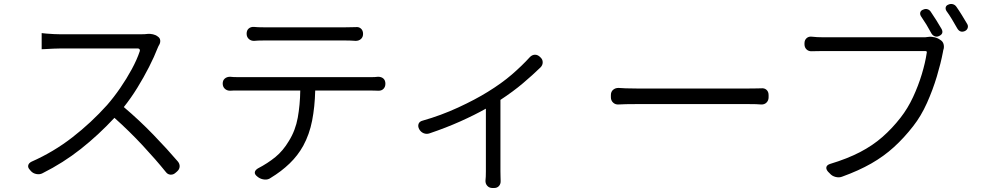

<svg xmlns="http://www.w3.org/2000/svg" viewBox="-20 -867 4920 963"><path d="M771 -684Q782 -677 783.5 -665.5Q785 -654 779 -643Q777 -640 775 -636Q773 -632 771 -627Q754 -583 727.5 -531Q701 -479 669 -427Q637 -375 601 -330Q679 -264 749.5 -191Q820 -118 872 -57Q882 -45 881 -31Q880 -17 867 -6L860 0Q849 10 835 9Q821 8 812 -4Q762 -66 695.5 -137.5Q629 -209 554 -276Q474 -190 385.5 -120Q297 -50 193 2Q180 9 163 6Q146 3 135 -9L130 -15Q119 -26 121.5 -37.5Q124 -49 138 -56Q249 -105 343.5 -178.5Q438 -252 517 -340Q551 -379 583 -425.5Q615 -472 641 -520Q667 -568 681 -610Q683 -616 680 -620Q677 -624 671 -624Q649 -624 606.5 -624Q564 -624 513.5 -624Q463 -624 415 -624Q367 -624 332 -624Q297 -624 287 -624Q270 -624 248.5 -623Q227 -622 210.5 -621Q194 -620 189 -620V-701Q195 -700 212.5 -698.5Q230 -697 251 -696Q272 -695 287 -695Q296 -695 325.5 -695Q355 -695 396.5 -695Q438 -695 483 -695Q528 -695 569.5 -695Q611 -695 640.5 -695Q670 -695 679 -695Q695 -695 705 -695.5Q715 -696 721 -697Q733 -698 747 -695Q761 -692 771 -684Z M1217 -698Q1217 -715 1227.5 -724Q1238 -733 1254 -732Q1264 -731 1275 -730.5Q1286 -730 1305 -730Q1322 -730 1363 -730Q1404 -730 1456 -730Q1508 -730 1560 -730Q1612 -730 1653 -730Q1694 -730 1710 -730Q1725 -730 1739 -730.5Q1753 -731 1764 -731Q1780 -733 1790.5 -723.5Q1801 -714 1801 -697Q1801 -681 1790.5 -671.5Q1780 -662 1764 -662Q1752 -663 1738 -663.5Q1724 -664 1710 -664Q1694 -664 1653 -664Q1612 -664 1560 -664Q1508 -664 1456 -664Q1404 -664 1363.5 -664Q1323 -664 1306 -664Q1287 -664 1275 -663.5Q1263 -663 1254 -662Q1238 -662 1227.5 -672Q1217 -682 1217 -698ZM1097 -448Q1097 -464 1107.5 -473Q1118 -482 1134 -482Q1145 -481 1152.5 -480.5Q1160 -480 1183 -480Q1195 -480 1233.5 -480Q1272 -480 1328 -480Q1384 -480 1448 -480Q1512 -480 1576 -480Q1640 -480 1695 -480Q1750 -480 1788 -480Q1826 -480 1837 -480Q1851 -480 1859.5 -480.5Q1868 -481 1876 -482Q1893 -482 1903 -473Q1913 -464 1913 -447Q1913 -431 1903 -421Q1893 -411 1876 -412Q1866 -412 1860.5 -412.5Q1855 -413 1837 -413H1561Q1559 -331 1545.5 -262Q1532 -193 1501 -136Q1474 -87 1432.5 -47Q1391 -7 1338 25Q1325 35 1307 33.5Q1289 32 1275 22L1270 18Q1257 8 1258 -2.5Q1259 -13 1273 -22Q1323 -48 1361.5 -79.5Q1400 -111 1429 -160Q1462 -213 1473.5 -277Q1485 -341 1486 -413H1183Q1164 -413 1154 -413Q1144 -413 1134 -412Q1118 -412 1107.5 -422Q1097 -432 1097 -448Z M2082 -220Q2075 -234 2079.5 -246Q2084 -258 2100 -262Q2192 -288 2278.5 -328Q2365 -368 2426 -406Q2496 -449 2547 -493Q2598 -537 2638 -581Q2649 -592 2662.5 -592.5Q2676 -593 2688 -582L2691 -579Q2702 -569 2702 -554.5Q2702 -540 2691 -529Q2652 -491 2603 -449.5Q2554 -408 2490 -366V-8Q2490 9 2490.5 20Q2491 31 2491 39Q2492 55 2483 65.5Q2474 76 2458 76H2450Q2434 76 2424 65Q2414 54 2415 38Q2416 30 2416.5 19Q2417 8 2417 -8V-322Q2360 -290 2288.5 -258Q2217 -226 2134 -198Q2119 -193 2104.5 -199Q2090 -205 2082 -220Z M3044 -390Q3044 -407 3055 -416.5Q3066 -426 3082 -426Q3101 -425 3118.5 -424Q3136 -423 3179 -423Q3196 -423 3237.5 -423Q3279 -423 3335 -423Q3391 -423 3452 -423Q3513 -423 3569.5 -423Q3626 -423 3668.5 -423Q3711 -423 3729 -423Q3761 -423 3774.5 -423.5Q3788 -424 3797 -424Q3814 -426 3824.5 -416.5Q3835 -407 3835 -390V-379Q3835 -363 3824.5 -352.5Q3814 -342 3797 -343Q3787 -344 3772 -344.5Q3757 -345 3730 -345Q3712 -345 3669.5 -345Q3627 -345 3570.5 -345Q3514 -345 3452.5 -345Q3391 -345 3335 -345Q3279 -345 3237.5 -345Q3196 -345 3179 -345Q3138 -345 3120 -344.5Q3102 -344 3082 -343Q3066 -342 3055 -352.5Q3044 -363 3044 -379Z M4611 -819Q4622 -824 4632.5 -820.5Q4643 -817 4649 -807Q4663 -787 4676.5 -765Q4690 -743 4703 -721Q4715 -697 4689 -686Q4679 -681 4668.5 -685Q4658 -689 4652 -699Q4628 -744 4599 -786Q4593 -796 4596 -805.5Q4599 -815 4611 -819ZM4737 -844Q4748 -849 4759 -846Q4770 -843 4777 -833Q4791 -813 4804.5 -791Q4818 -769 4831 -747Q4837 -737 4833.5 -726.5Q4830 -716 4819 -711Q4795 -701 4781 -725Q4768 -748 4754.5 -770.5Q4741 -793 4727 -812Q4721 -822 4723.5 -831Q4726 -840 4737 -844ZM4696 -667Q4708 -660 4712 -647.5Q4716 -635 4713 -621Q4712 -620 4711.5 -617.5Q4711 -615 4709 -604Q4699 -551 4679 -484Q4659 -417 4629.5 -351Q4600 -285 4560 -234Q4515 -176 4464 -129.5Q4413 -83 4350 -47Q4287 -11 4204 19Q4189 25 4171 20.5Q4153 16 4142 3L4133 -6Q4122 -19 4125 -29.5Q4128 -40 4144 -45Q4230 -71 4293.5 -104Q4357 -137 4406 -180Q4455 -223 4497 -277Q4533 -323 4559.5 -380Q4586 -437 4603.5 -495Q4621 -553 4628 -601Q4631 -611 4621 -611Q4601 -611 4559.5 -611Q4518 -611 4465 -611Q4412 -611 4356 -611Q4300 -611 4249 -611Q4198 -611 4161.5 -611Q4125 -611 4111 -611Q4089 -611 4075.5 -610.5Q4062 -610 4052 -610Q4036 -609 4025.5 -619Q4015 -629 4015 -645V-650Q4015 -666 4025.5 -675.5Q4036 -685 4052 -683Q4076 -680 4111 -680Q4125 -680 4164 -680Q4203 -680 4257 -680Q4311 -680 4369.5 -680Q4428 -680 4481 -680Q4534 -680 4571.5 -680Q4609 -680 4620 -680L4637 -682Q4651 -684 4667.5 -680Q4684 -676 4696 -667Z"/></svg>

Font: Chiron GoRound TC N
Style: Regular
Weight: 350
Designer: Ryoko NISHIZUKA 西塚涼子 (kana, bopomofo & ideographs); Paul D. Hunt (Latin, Greek & Cyrillic); Sandoll Communications 산돌커뮤니
Foundry: Adobe
Version: Version 1.000;hotconv 1.1.1;makeotfexe 2.6.0